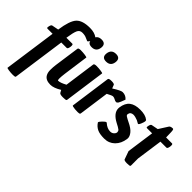

<svg xmlns="http://www.w3.org/2000/svg" viewBox="-88 -1365 2203 2203"><g transform="rotate(45 1013.5 -264.0)"><path d="M77 -416Q64 -416 64 -424V-434Q70 -476 86 -480L168 -496Q191 -658 241 -713Q291 -768 413 -768Q488 -768 533 -734H534Q540 -730 540 -719.5Q540 -709 531 -685.5Q522 -662 512 -648.5Q502 -635 495 -638Q493 -638 493 -639L458 -654Q432 -667 390.5 -667Q349 -667 332 -629.5Q315 -592 301 -496H397Q409 -496 409 -473Q409 -466 408 -456Q402 -416 386 -416H298L208 224Q207 230 206 232Q201 240 167 240Q133 240 99.5 235Q66 230 67 224L157 -416Z M551 16Q477 16 449 -30Q431 -59 431 -104.5Q431 -150 437 -192L480 -496Q482 -512 518.5 -512Q555 -512 589.5 -507Q624 -502 623 -496L581 -192Q574 -138 574 -109Q574 -80 582 -80Q618 -80 683 -116L736 -496Q738 -512 774.5 -512Q811 -512 846 -507Q881 -502 880 -496L811 0Q810 6 808 8Q802 16 754 16Q706 16 699 0L698 -1L682 -31Q606 16 551 16ZM836 -768Q899 -768 899 -712Q899 -705 898 -696Q888 -624 816 -624Q753 -624 753 -680Q753 -687 754 -696Q764 -768 836 -768ZM602 -768Q665 -768 665 -712Q665 -705 664 -696Q654 -624 582 -624Q519 -624 519 -680Q519 -687 520 -696Q530 -768 602 -768Z M1084 -456Q1172 -512 1199 -512Q1226 -512 1246 -502Q1266 -492 1274 -482L1283 -473Q1260 -409 1249 -393Q1238 -377 1224.5 -377Q1211 -377 1192 -388Q1173 -399 1156 -399Q1139 -399 1083 -368L1032 0Q1031 6 1029 8Q1023 16 996 16Q969 16 949 14Q901 9 903 0L972 -496Q974 -512 1019 -512Q1064 -512 1069 -496V-494Z M1616 -181Q1616 -175 1615 -168Q1604 -85 1552.5 -34.5Q1501 16 1425.5 16Q1350 16 1310 -4Q1270 -24 1246 -61Q1243 -63 1243 -66Q1243 -77 1271.5 -106.5Q1300 -136 1313 -136Q1316 -136 1320 -132Q1367 -90 1417 -90Q1445 -90 1463 -107.5Q1481 -125 1481 -143Q1481 -161 1468 -173Q1448 -189 1398 -214Q1295 -269 1295 -345Q1295 -352 1296 -360Q1307 -440 1353.5 -476Q1400 -512 1485 -512Q1570 -512 1611 -478H1612Q1619 -473 1619 -462Q1619 -451 1614 -436Q1595 -378 1581 -378Q1579 -378 1576 -380L1541 -399Q1499 -416 1469 -416Q1424 -414 1418 -373Q1416 -357 1432 -347Q1448 -337 1458.5 -331.5Q1469 -326 1489 -316Q1559 -283 1587.5 -247.5Q1616 -212 1616 -181Z M1692 -416Q1679 -416 1679 -424V-434Q1685 -476 1701 -480L1783 -496L1855 -609Q1868 -624 1903 -624Q1915 -624 1916.5 -581Q1918 -538 1919 -496H2015Q2027 -496 2027 -473Q2027 -466 2026 -456Q2020 -416 2004 -416H1907L1862 -98V16Q1862 21 1860 24Q1855 32 1809.5 32Q1764 32 1759 16V14L1725 -81L1772 -416Z"/></g></svg>

Font: Chau Philomene One
Style: Italic
Weight: 400
Designer: Vicente Lamonaca
Foundry: TipoType
Version: Version 1.002